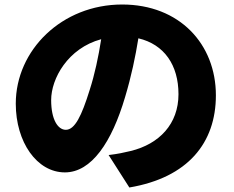

<svg xmlns="http://www.w3.org/2000/svg" viewBox="-20 -776 1040 852"><path d="M938 -353C938 -580 777 -756 522 -756C255 -756 50 -554 50 -316C50 -145 144 -11 268 -11C386 -11 476 -145 535 -345C563 -438 581 -525 594 -606C709 -579 772 -487 772 -358C772 -226 687 -137 560 -106C531 -99 504 -93 462 -88L554 56C814 12 938 -142 938 -353ZM207 -332C207 -427 281 -562 429 -602C417 -524 400 -445 378 -377C342 -261 312 -200 272 -200C237 -200 207 -245 207 -332Z"/></svg>

Font: Source Han Sans HK Heavy
Style: Regular
Weight: 900
Designer: Ryoko NISHIZUKA 西塚涼子 (kana, bopomofo & ideographs); Paul D. Hunt (Latin, Greek & Cyrillic); Sandoll Communications 산돌커뮤니
Foundry: Adobe
Version: Version 2.000;hotconv 1.0.107;makeotfexe 2.5.65593